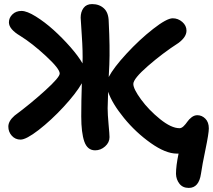

<svg xmlns="http://www.w3.org/2000/svg" viewBox="-20 -693 1048 945"><path d="M81.1 -5.9Q55.2 -5.9 38.1 -24.9Q21 -43.9 21 -69.8Q21 -97.2 51.8 -124Q130.9 -182.6 202.4 -247.6Q273.9 -312.5 273.9 -331.1Q273.9 -354.5 206.1 -417.2Q138.2 -480 80.1 -516.1Q23.9 -549.3 23.9 -583Q23.9 -605.5 41.3 -622.3Q58.6 -639.2 85.9 -639.2Q112.3 -639.2 156 -612.1Q199.7 -585 243.4 -545.7Q287.1 -506.3 326.7 -461.2Q366.2 -416 386.2 -380.9Q388.2 -438 382.6 -517.8Q377 -597.7 377 -606Q377 -634.3 391.1 -653.6Q405.3 -672.9 433.1 -672.9Q468.8 -672.9 491.7 -651.6Q514.6 -630.4 515.1 -585.9Q521.5 -459 518.1 -375Q517.1 -354 515.1 -314Q539.1 -359.9 602.8 -429Q666.5 -498 733.6 -550.5Q800.8 -603 830.1 -603Q856.4 -603 877.2 -585Q897.9 -566.9 897.9 -542Q897.9 -511.2 858.9 -481.9Q780.3 -431.2 708.3 -368.4Q636.2 -305.7 636.2 -279.8Q636.2 -255.4 674.3 -203.4Q712.4 -151.4 767.8 -106.7Q823.2 -62 863.8 -62Q873.5 -62 883.8 -72Q894 -82 902.1 -94Q910.2 -106 923.3 -116Q936.5 -126 951.2 -126Q973.6 -126 990.7 -108.9Q1007.8 -91.8 1007.8 -61Q1007.8 -36.6 991.5 41.7Q975.1 120.1 969.2 162.1Q959 231.9 909.2 231.9Q879.4 231.9 863.3 211.4Q847.2 190.9 846.2 163.1Q846.2 123 858.9 63H850.1Q795.4 63 721.9 11Q648.4 -41 590.3 -112.1Q532.2 -183.1 512.2 -241.2Q509.8 -169.4 509.8 -160.2Q509.8 -130.9 514.4 -80.8Q519 -30.8 519 -18.1Q519 8.3 497.3 27.6Q475.6 46.9 448.2 46.9Q410.2 46.9 395 3.7Q379.9 -39.6 379.9 -120.1Q379.9 -194.3 382.8 -283.2Q353.5 -232.4 292.5 -166.5Q231.4 -100.6 170.2 -53.2Q108.9 -5.9 81.1 -5.9Z"/></svg>

Font: Shantell Sans Irregular Bouncy
Style: Regular
Weight: 600
Designer: Stephen Nixon, Anya Danilova, Shantell Martin
Foundry: Arrow Type
Version: Version 1.006;[9816181b4]